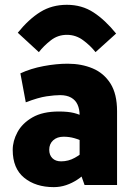

<svg xmlns="http://www.w3.org/2000/svg" viewBox="-20 -767 554 796"><path d="M203.1 8.8Q127.9 8.8 80.3 -30Q32.7 -68.8 32.7 -145.5Q32.7 -182.6 52.5 -219.2Q72.3 -255.9 114.5 -280.3Q156.7 -304.7 224.1 -304.7Q262.2 -304.7 286.6 -298.6Q311 -292.5 335.4 -279.3L310.1 -235.8V-288.6Q310.1 -314.5 301.5 -333.3Q293 -352.1 274.9 -362.3Q256.8 -372.6 229 -372.6Q207 -372.6 173.1 -367.7Q139.2 -362.8 86.9 -342.8L64.5 -462.9Q107.4 -482.9 160.4 -492.9Q213.4 -502.9 260.7 -502.9Q317.9 -502.9 364.3 -483.4Q410.6 -463.9 438 -420.7Q465.3 -377.4 465.3 -306.2V0H330.6L308.1 -63.5L338.4 -53.2Q321.8 -36.1 300.3 -22Q278.8 -7.8 254.2 0.5Q229.5 8.8 203.1 8.8ZM233.4 -98.1Q263.7 -98.1 290 -112.8Q316.4 -127.4 333.5 -145.5L310.1 -79.1V-232.9L337.4 -173.3Q309.1 -188.5 287.8 -194.3Q266.6 -200.2 243.7 -200.2Q216.8 -200.2 200.4 -185.3Q184.1 -170.4 184.1 -146Q184.1 -124.5 197 -111.3Q210 -98.1 233.4 -98.1ZM141.1 -550.8 53.7 -631.3Q99.6 -688 147.5 -717.5Q195.3 -747.1 257.3 -747.1Q319.3 -747.1 367.4 -715.8Q415.5 -684.6 461.4 -627.9L376 -550.8Q356 -576.7 325.4 -599.6Q294.9 -622.6 257.3 -622.6Q219.7 -622.6 190.4 -599.6Q161.1 -576.7 141.1 -550.8Z"/></svg>

Font: Anaheim ExtraBold
Style: Regular
Weight: 800
Version: Version 2.001